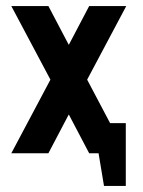

<svg xmlns="http://www.w3.org/2000/svg" viewBox="-20 -502 469 629"><path d="M17.1 -482.1H138.6L205 -355.7H205.7L272.1 -482.1H393.6L265.7 -241.4V-240.7L340.7 -98.6H392.1V107.1H320.7L302.9 0H272.1L205.7 -126.4H205L138.6 0H17.1L145 -240.7V-241.4Z"/></svg>

Font: Aire Exterior
Style: Regular
Weight: 400
Width: 4
Designer: Jayvee Enaguas (HarvettFox96)
Version: 20190503.02